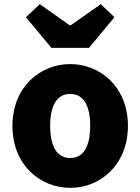

<svg xmlns="http://www.w3.org/2000/svg" viewBox="-20 -892 677 926"><path d="M319 14C463 14 597 -96 597 -285C597 -473 463 -583 319 -583C174 -583 40 -473 40 -285C40 -96 174 14 319 14ZM319 -130C252 -130 222 -190 222 -285C222 -379 252 -439 319 -439C385 -439 415 -379 415 -285C415 -190 385 -130 319 -130ZM228 -661H409L532 -809L466 -872L321 -770H316L172 -872L105 -809Z"/></svg>

Font: Noto Sans JP Black
Style: Regular
Weight: 900
Designer: Ryoko NISHIZUKA 西塚涼子 (kana, bopomofo & ideographs); Paul D. Hunt (Latin, Greek & Cyrillic); Sandoll Communications 산돌커뮤니
Foundry: Adobe
Version: Version 2.002;hotconv 1.0.116;makeotfexe 2.5.65601